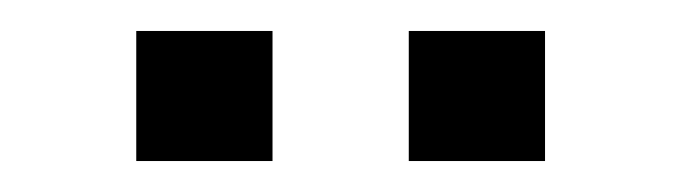

<svg xmlns="http://www.w3.org/2000/svg" viewBox="-20 -645 440 124"><path d="M68 -541V-625H156V-541ZM244 -541V-625H332V-541Z"/></svg>

Font: Teko Variable Light
Style: Regular
Weight: 300
Designer: Manushi Parikh, Jonny Pinhorn
Foundry: Indian Type Foundry
Version: Version 3.000